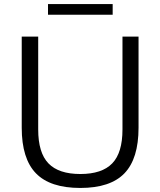

<svg xmlns="http://www.w3.org/2000/svg" viewBox="-20 -921 793 950"><path d="M377.5 9Q228 9 157.8 -63.5Q87.5 -136 87.5 -289V-740H169V-280.5Q169 -165 219.8 -112.5Q270.5 -60 377.5 -60Q484.5 -60 535.2 -112.5Q586 -165 586 -280.5V-740H665.5V-289Q665.5 -136 595.8 -63.5Q526 9 377.5 9ZM217.5 -848V-901H537.5V-848Z"/></svg>

Font: Encode Sans Semi Expanded
Style: Regular
Weight: 400
Width: 6
Designer: Multiple Designers
Foundry: Impallari Type
Version: Version 3.000; ttfautohint (v1.8.3) -l 8 -r 50 -G 200 -x 14 